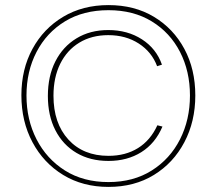

<svg xmlns="http://www.w3.org/2000/svg" viewBox="-20 -727 851 754"><path d="M406 -707Q508 -707 584.5 -661Q661 -615 704 -535Q747 -455 747 -352Q747 -250 704 -168.5Q661 -87 584.5 -40Q508 7 406 7Q305 7 228 -40Q151 -87 107.5 -168.5Q64 -250 64 -353Q64 -455 107.5 -535Q151 -615 228 -661Q305 -707 406 -707ZM406 -687Q307 -687 235 -643Q163 -599 123.5 -523Q84 -447 84 -352Q84 -257 123.5 -180Q163 -103 235 -57.5Q307 -12 406 -12Q504 -12 576 -57.5Q648 -103 687 -180Q726 -257 726 -352Q726 -447 687 -523Q648 -599 576 -643Q504 -687 406 -687ZM406 -95Q334 -95 280.5 -126.5Q227 -158 197.5 -215.5Q168 -273 168 -350Q168 -428 197.5 -486Q227 -544 280.5 -576.5Q334 -609 405 -609Q481 -609 537.5 -572.5Q594 -536 616 -473L597 -467Q576 -523 525 -556Q474 -589 405 -589Q340 -589 291.5 -559.5Q243 -530 216.5 -476.5Q190 -423 190 -351Q190 -243 248.5 -179Q307 -115 406 -115Q473 -115 522 -145.5Q571 -176 598 -235L618 -230Q590 -164 535 -129.5Q480 -95 406 -95Z"/></svg>

Font: Albert Sans Thin
Style: Regular
Weight: 250
Designer: Andreas Rasmussen
Foundry: a.Foundry
Version: Version 1.025